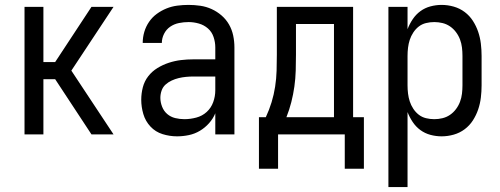

<svg xmlns="http://www.w3.org/2000/svg" viewBox="-20 -548 2040 783"><path d="M80 0V-520H157V-295H205L353 -520H443L271 -260L443 0H353L205 -225H157V0Z M702 8Q672 8 643 -1Q614 -10 593.5 -32Q573 -54 564.5 -83Q556 -112 556 -141Q556 -167 562.5 -192Q569 -217 584.5 -237Q600 -257 622 -270.5Q644 -284 668.5 -292Q693 -300 718 -303Q743 -306 769 -306H858V-355Q858 -376 851 -397Q844 -418 828 -432Q812 -446 791 -452Q770 -458 749 -458Q729 -458 709.5 -454Q690 -450 674 -439Q658 -428 649 -410Q640 -392 640 -373H562Q562 -396 568.5 -418Q575 -440 588 -459Q601 -478 619.5 -491.5Q638 -505 659 -513.5Q680 -522 703 -525Q726 -528 749 -528Q773 -528 797 -524.5Q821 -521 843 -511Q865 -501 883.5 -485Q902 -469 914 -448Q926 -427 931 -403Q936 -379 936 -355V0H858V-86Q849 -64 832.5 -45.5Q816 -27 795 -14.5Q774 -2 750 3Q726 8 702 8ZM732 -62Q756 -62 780.5 -68.5Q805 -75 823 -91.5Q841 -108 849.5 -131.5Q858 -155 858 -180V-236H769Q754 -236 738.5 -234.5Q723 -233 708.5 -229.5Q694 -226 680 -219.5Q666 -213 655 -203Q644 -193 639 -178.5Q634 -164 634 -149Q634 -131 641 -113Q648 -95 662 -83Q676 -71 694.5 -66.5Q713 -62 732 -62Z M1036 140V-70H1064Q1078 -100 1087.5 -131Q1097 -162 1102 -194.5Q1107 -227 1108 -259.5Q1109 -292 1109 -325V-520H1420V-70H1464V140H1386V0H1114V140ZM1148 -70H1342V-450H1187V-325Q1187 -293 1186 -260Q1185 -227 1180.5 -195Q1176 -163 1168 -131.5Q1160 -100 1148 -70Z M1564 215V-520H1642V-429Q1650 -450 1663 -469.5Q1676 -489 1694.5 -502.5Q1713 -516 1735.5 -522Q1758 -528 1781 -528Q1806 -528 1830.5 -521Q1855 -514 1875 -499Q1895 -484 1908.5 -463Q1922 -442 1930 -418.5Q1938 -395 1941 -370Q1944 -345 1944 -320V-200Q1944 -175 1941 -150Q1938 -125 1930 -101.5Q1922 -78 1908.5 -57Q1895 -36 1875 -21Q1855 -6 1830.5 1Q1806 8 1781 8Q1758 8 1735.5 2Q1713 -4 1694.5 -17.5Q1676 -31 1663 -50.5Q1650 -70 1642 -91V215ZM1751 -62Q1768 -62 1784.5 -66Q1801 -70 1815 -79.5Q1829 -89 1839.5 -103Q1850 -117 1856 -133Q1862 -149 1864 -166Q1866 -183 1866 -200V-320Q1866 -337 1864 -354Q1862 -371 1856 -387Q1850 -403 1839.5 -417Q1829 -431 1815 -440.5Q1801 -450 1784.5 -454Q1768 -458 1751 -458Q1734 -458 1717.5 -454Q1701 -450 1688 -440Q1675 -430 1665.5 -415.5Q1656 -401 1651 -385.5Q1646 -370 1644 -353.5Q1642 -337 1642 -320V-200Q1642 -183 1644 -166.5Q1646 -150 1651 -134.5Q1656 -119 1665.5 -104.5Q1675 -90 1688 -80Q1701 -70 1717.5 -66Q1734 -62 1751 -62Z"/></svg>

Font: Iosevka Curly
Style: Regular
Weight: 400
Monospace: yes
Designer: Belleve Invis
Foundry: Belleve Invis
Version: Version 22.1.2; ttfautohint (v1.8.4)